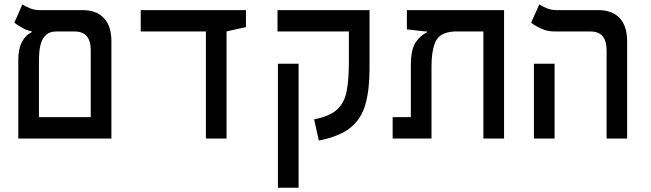

<svg xmlns="http://www.w3.org/2000/svg" viewBox="-20 -632 2970 876"><path d="M63.5 0V-359.4Q63.5 -410.2 80.8 -441.9Q98.1 -473.6 124 -484.4V-489.3Q102.5 -493.2 81.3 -505.1Q60.1 -517.1 45.4 -528.3L82 -611.8Q93.3 -604 115 -595Q136.7 -585.9 159.7 -585.9H356.4Q419.9 -585.9 454.1 -549.3Q488.3 -512.7 488.3 -444.3V0ZM236.8 -488.3Q208 -488.3 191.9 -474.4Q175.8 -460.4 168.5 -439Q161.1 -417.5 159.4 -393.8Q157.7 -370.1 157.7 -350.1V-97.7H394V-402.3Q394 -488.3 321.3 -488.3Z M919.4 0V-488.3H622.1V-585.9H1102.1V-508.3L1013.7 -488.8V0Z M1666 -585.9V-318.4Q1666 -222.2 1647.2 -155.8Q1628.4 -89.4 1578.6 -49.3Q1528.8 -9.3 1434.6 9.3L1413.1 -87.4Q1485.4 -101.6 1518.8 -133.1Q1552.2 -164.6 1562 -217.8Q1571.8 -271 1571.8 -351.1V-488.3H1246.1V-585.9ZM1342.3 224.6H1248V-341.3H1342.3Z M2279.8 0H2185.5V-488.3H2050.8Q1986.8 -483.9 1967.8 -443.4Q1948.7 -402.8 1948.7 -326.2V0H1771.5V-97.7H1854.5V-335.4Q1854.5 -405.3 1876 -438Q1897.5 -470.7 1928.7 -484.9V-488.3H1922.9L1836.4 -498V-585.9H2279.8Z M2747.6 0V-402.3Q2747.6 -488.3 2674.8 -488.3H2514.2Q2478 -488.3 2450.7 -500.7Q2423.3 -513.2 2403.3 -528.3L2440.4 -611.8Q2451.7 -604 2473.1 -595Q2494.6 -585.9 2518.1 -585.9H2709.5Q2773.4 -585.9 2807.4 -549.3Q2841.3 -512.7 2841.3 -444.3V0ZM2416 0V-341.3H2510.3V0Z"/></svg>

Font: Cascadia Code NF
Style: Regular
Weight: 400
Monospace: yes
Designer: Aaron Bell
Foundry: Saja Typeworks
Version: Version 2404.023; ttfautohint (v1.8.4)